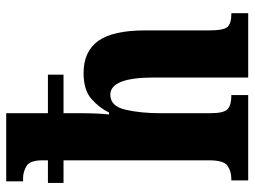

<svg xmlns="http://www.w3.org/2000/svg" viewBox="-118 -682 800 603"><g transform="rotate(-90 281.5 -380.0)"><path d="M17 0H285V-53H282Q254 -53 241 -64.5Q228 -76 228 -118V-277Q228 -338 239 -385.5Q250 -433 286 -433Q340 -433 340 -297V0H542V-53H539Q510 -53 499 -65Q488 -77 488 -123V-324Q488 -425 455 -471Q422 -517 354 -517Q301 -517 273 -492.5Q245 -468 230 -437H224Q226 -454 227 -478.5Q228 -503 228 -528V-580H349V-629H228V-760H14V-707H25Q43 -707 61.5 -696.5Q80 -686 80 -646V-629H9V-580H80V-122Q80 -77 63 -65Q46 -53 21 -53H17Z"/></g></svg>

Font: Noto Serif ExtraCondensed Extra
Style: Regular
Weight: 800
Width: 3
Designer: Monotype Design Team
Foundry: Monotype Imaging Inc.
Version: Version 1.002